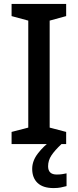

<svg xmlns="http://www.w3.org/2000/svg" viewBox="-20 -734 397 978"><path d="M317 0H39V-62L124 -84V-629L39 -652V-714H317V-652L233 -629V-84L317 -62ZM225 113Q225 155 269 155Q285 155 297.5 153Q310 151 319 149V214Q304 218 289 221Q274 224 253 224Q199 224 171.5 198Q144 172 144 126Q144 85 173.5 47Q203 9 240 -17L293 0Q259 32 242 57.5Q225 83 225 113Z"/></svg>

Font: Noto Sans Lao Looped Medium
Style: Regular
Weight: 500
Designer: Mark Frömberg, Ben Mitchell
Foundry: The Fontpad Ltd
Version: Version 1.002; ttfautohint (v1.8.4.7-5d5b)